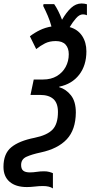

<svg xmlns="http://www.w3.org/2000/svg" viewBox="-80 -871 518 1100"><path d="M223.1 208.5Q203.1 194.8 166 194.8Q144 194.8 119.1 197.8Q94.2 200.7 74.2 200.7Q10.3 200.7 -24.9 170.4Q-60.1 140.1 -60.1 85Q-60.1 9.3 -15.4 -27.3Q29.3 -64 117.7 -81.5Q189.9 -96.2 220.9 -128.4Q252 -160.6 252 -229.5Q252 -280.3 225.8 -303.7Q199.7 -327.1 150.4 -327.1H94.7L113.3 -415.5H167Q212.4 -415.5 245.4 -435.1Q278.3 -454.6 296.1 -487.5Q314 -520.5 314 -560.5Q314 -595.2 295.7 -615.5Q277.3 -635.7 239.3 -635.7Q204.1 -635.7 178 -622.6Q151.9 -609.4 127.4 -589.8L91.3 -663.1Q118.7 -684.1 149.2 -698.7Q179.7 -713.4 214.8 -719.2Q206.1 -752 193.8 -780.5Q181.6 -809.1 167.5 -836.9L169.4 -847.2H230.5Q241.2 -832 252.9 -809.3Q264.6 -786.6 275.4 -757.8Q299.8 -800.3 327.1 -825.7Q354.5 -851.1 387.7 -851.1Q396 -851.1 403.3 -849.9Q410.6 -848.6 418 -846.7V-783.7Q407.7 -788.6 395 -788.6Q375 -788.6 356 -766.8Q336.9 -745.1 319.3 -715.8Q365.7 -702.6 390.4 -665.5Q415 -628.4 415 -576.7Q415 -496.6 373.8 -443.1Q332.5 -389.6 259.8 -374.5L258.8 -371.6Q298.3 -360.4 326.4 -325Q354.5 -289.6 354.5 -226.1Q353.5 -127.4 302.5 -73Q251.5 -18.6 153.3 2.4Q102.5 13.2 71.8 27.1Q41 41 41 74.2Q41 97.2 53.2 106.9Q65.4 116.7 90.8 116.7Q110.8 116.7 130.6 113.5Q150.4 110.4 172.9 110.4Q189 110.4 201.7 113.8Q214.4 117.2 223.1 121.1Z"/></svg>

Font: Open Sans Condensed SemiBold
Style: Italic
Weight: 600
Width: 3
Italic angle: -12°
Designer: Monotype Design Team
Foundry: Monotype Imaging Inc.
Version: Version 3.000; ttfautohint (v1.8.4)